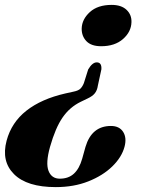

<svg xmlns="http://www.w3.org/2000/svg" viewBox="-46 -556 595 785"><path d="M354 -205.5Q351.5 -187.5 342.2 -175.2Q333 -163 311.5 -153L284.5 -140Q239 -118 209.8 -75.5Q180.5 -33 158.5 44.5Q140 111 152.5 142.8Q165 174.5 198.5 174.5Q234 174.5 256.2 154Q278.5 133.5 290 93L303.5 44.5Q329 -41 407.5 -41Q442 -41 457.5 -16.8Q473 7.5 463 44.5Q451.5 87 413 124.5Q374.5 162 315.2 185.5Q256 209 182 209Q64.5 209 11.5 156.2Q-41.5 103.5 -19 19Q1 -55.5 62 -103.5Q123 -151.5 221.5 -174L255.5 -181.5Q275 -185.5 283.2 -194Q291.5 -202.5 297 -216.5L314.5 -272Q331.5 -301 349.5 -301Q370.5 -301 368.5 -272.5ZM410.5 -536Q450 -536 471.2 -516Q492.5 -496 491.5 -465.5Q490.5 -426 457 -396.5Q423.5 -367 367.5 -367Q327 -367 307.2 -387.8Q287.5 -408.5 288 -439.5Q289 -477 321.2 -506.5Q353.5 -536 410.5 -536Z"/></svg>

Font: Fraunces 72pt S000
Style: Bold Italic
Weight: 700
Italic angle: -16°
Version: Version 1.000; ttfautohint (v1.8.3)